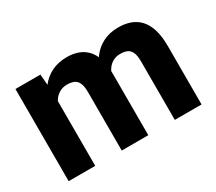

<svg xmlns="http://www.w3.org/2000/svg" viewBox="-104 -745 1072 953"><g transform="rotate(-30 432.0 -269.0)"><path d="M203.6 -417.5V0H51.3V-528.3H194.3ZM184.1 -282.7 145.5 -281.7Q145.5 -337.4 158.9 -384Q172.4 -430.7 198.2 -465.3Q224.1 -500 262.5 -519Q300.8 -538.1 351.1 -538.1Q386.2 -538.1 415 -527.6Q443.8 -517.1 464.6 -494.9Q485.4 -472.7 496.6 -437.3Q507.8 -401.9 507.8 -352.5V0H355.5V-334Q355.5 -369.1 346.9 -387.5Q338.4 -405.8 322.3 -412.6Q306.2 -419.4 283.7 -419.4Q259.3 -419.4 240.5 -408.9Q221.7 -398.4 209 -379.9Q196.3 -361.3 190.2 -336.4Q184.1 -311.5 184.1 -282.7ZM492.2 -290.5 443.8 -286.6Q443.8 -340.3 456.5 -386.2Q469.2 -432.1 494.6 -466.1Q520 -500 557.9 -519Q595.7 -538.1 646 -538.1Q683.1 -538.1 713.6 -527.3Q744.1 -516.6 766.4 -492.7Q788.6 -468.8 800.8 -429.9Q813 -391.1 813 -335V0H659.7V-335Q659.7 -369.6 651.1 -387.7Q642.6 -405.8 626.7 -412.6Q610.8 -419.4 588.9 -419.4Q564.5 -419.4 546.4 -409.4Q528.3 -399.4 516.1 -382.1Q503.9 -364.7 498 -341.3Q492.2 -317.9 492.2 -290.5Z"/></g></svg>

Font: Roboto ExtraBold
Style: Regular
Weight: 800
Designer: Christian Robertson
Foundry: Google
Version: Version 3.009; 2024